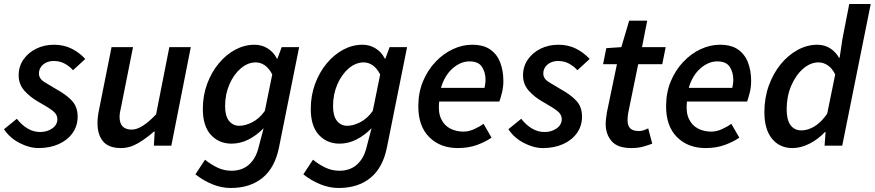

<svg xmlns="http://www.w3.org/2000/svg" viewBox="-26 -726 4360 957"><path d="M166 12Q120 12 71 -13.5Q22 -39 -6 -82L58 -134Q82 -103 111.5 -85.5Q141 -68 174 -68Q209 -68 234.5 -86Q260 -104 260 -132Q260 -155 239 -172Q218 -189 168 -217Q125 -241 96 -273.5Q67 -306 67 -350Q67 -395 91 -429.5Q115 -464 155 -483.5Q195 -503 243 -503Q292 -503 331 -483.5Q370 -464 399 -432L338 -376Q320 -396 296 -409Q272 -422 242 -422Q209 -422 188.5 -404Q168 -386 168 -360Q168 -334 194.5 -317.5Q221 -301 252 -283Q305 -254 333 -223.5Q361 -193 361 -145Q361 -98 335.5 -62.5Q310 -27 266 -7.5Q222 12 166 12Z M577 12Q516 12 488 -21Q460 -54 460 -112Q460 -129 462 -145.5Q464 -162 468 -181L530 -491H637L578 -195Q574 -178 572 -166Q570 -154 570 -143Q570 -80 631 -80Q680 -80 752 -156L818 -491H925L828 0H741L745 -70H741Q704 -37 662.5 -12.5Q621 12 577 12Z M1124 211Q1078 211 1032.5 192.5Q987 174 948 143L996 70Q1024 93 1057 109Q1090 125 1128 125Q1181 125 1215.5 94Q1250 63 1263 8L1288 -87Q1253 -51 1212.5 -30.5Q1172 -10 1128 -10Q1066 -10 1025.5 -53.5Q985 -97 985 -183Q985 -250 1006.5 -308Q1028 -366 1064.5 -410Q1101 -454 1147 -478.5Q1193 -503 1243 -503Q1279 -503 1308.5 -484.5Q1338 -466 1354 -434H1357L1378 -491H1465L1365 7Q1345 109 1283 160Q1221 211 1124 211ZM1167 -99Q1196 -99 1231 -116.5Q1266 -134 1294 -173L1331 -355Q1314 -387 1293 -401Q1272 -415 1249 -415Q1209 -415 1174 -385Q1139 -355 1117.5 -305.5Q1096 -256 1096 -197Q1096 -148 1115.5 -123.5Q1135 -99 1167 -99Z M1662 211Q1616 211 1570.5 192.5Q1525 174 1486 143L1534 70Q1562 93 1595 109Q1628 125 1666 125Q1719 125 1753.5 94Q1788 63 1801 8L1826 -87Q1791 -51 1750.5 -30.5Q1710 -10 1666 -10Q1604 -10 1563.5 -53.5Q1523 -97 1523 -183Q1523 -250 1544.5 -308Q1566 -366 1602.5 -410Q1639 -454 1685 -478.5Q1731 -503 1781 -503Q1817 -503 1846.5 -484.5Q1876 -466 1892 -434H1895L1916 -491H2003L1903 7Q1883 109 1821 160Q1759 211 1662 211ZM1705 -99Q1734 -99 1769 -116.5Q1804 -134 1832 -173L1869 -355Q1852 -387 1831 -401Q1810 -415 1787 -415Q1747 -415 1712 -385Q1677 -355 1655.5 -305.5Q1634 -256 1634 -197Q1634 -148 1653.5 -123.5Q1673 -99 1705 -99Z M2256 12Q2168 12 2113.5 -42.5Q2059 -97 2059 -196Q2059 -265 2082.5 -321Q2106 -377 2145 -418Q2184 -459 2231.5 -481Q2279 -503 2327 -503Q2384 -503 2418 -479Q2452 -455 2467.5 -414Q2483 -373 2483 -322Q2483 -291 2475.5 -262Q2468 -233 2463 -220H2163Q2157 -167 2172.5 -134Q2188 -101 2217.5 -85.5Q2247 -70 2284 -70Q2310 -70 2337 -82Q2364 -94 2384 -109L2424 -40Q2394 -19 2351.5 -3.5Q2309 12 2256 12ZM2172 -288H2389Q2391 -298 2392.5 -308Q2394 -318 2394 -329Q2394 -365 2376.5 -392.5Q2359 -420 2314 -420Q2270 -420 2230 -385Q2190 -350 2172 -288Z M2680 12Q2634 12 2585 -13.5Q2536 -39 2508 -82L2572 -134Q2596 -103 2625.5 -85.5Q2655 -68 2688 -68Q2723 -68 2748.5 -86Q2774 -104 2774 -132Q2774 -155 2753 -172Q2732 -189 2682 -217Q2639 -241 2610 -273.5Q2581 -306 2581 -350Q2581 -395 2605 -429.5Q2629 -464 2669 -483.5Q2709 -503 2757 -503Q2806 -503 2845 -483.5Q2884 -464 2913 -432L2852 -376Q2834 -396 2810 -409Q2786 -422 2756 -422Q2723 -422 2702.5 -404Q2682 -386 2682 -360Q2682 -334 2708.5 -317.5Q2735 -301 2766 -283Q2819 -254 2847 -223.5Q2875 -193 2875 -145Q2875 -98 2849.5 -62.5Q2824 -27 2780 -7.5Q2736 12 2680 12Z M3121 12Q3052 12 3022.5 -22.5Q2993 -57 2993 -108Q2993 -123 2995 -137Q2997 -151 2999 -166L3049 -406H2980L2996 -486L3071 -491L3110 -623H3200L3174 -491H3292L3275 -406H3155L3105 -162Q3102 -144 3102 -127Q3102 -100 3115 -86.5Q3128 -73 3159 -73Q3172 -73 3183.5 -77Q3195 -81 3205 -86L3225 -10Q3207 -3 3181 4.5Q3155 12 3121 12Z M3491 12Q3403 12 3348.5 -42.5Q3294 -97 3294 -196Q3294 -265 3317.5 -321Q3341 -377 3380 -418Q3419 -459 3466.5 -481Q3514 -503 3562 -503Q3619 -503 3653 -479Q3687 -455 3702.5 -414Q3718 -373 3718 -322Q3718 -291 3710.5 -262Q3703 -233 3698 -220H3398Q3392 -167 3407.5 -134Q3423 -101 3452.5 -85.5Q3482 -70 3519 -70Q3545 -70 3572 -82Q3599 -94 3619 -109L3659 -40Q3629 -19 3586.5 -3.5Q3544 12 3491 12ZM3407 -288H3624Q3626 -298 3627.5 -308Q3629 -318 3629 -329Q3629 -365 3611.5 -392.5Q3594 -420 3549 -420Q3505 -420 3465 -385Q3425 -350 3407 -288Z M3924 12Q3860 12 3822 -34.5Q3784 -81 3784 -167Q3784 -238 3806 -299Q3828 -360 3865 -405.5Q3902 -451 3949.5 -477Q3997 -503 4048 -503Q4084 -503 4112 -485Q4140 -467 4156 -438H4159L4173 -532L4207 -706H4314L4172 0H4084L4089 -68H4086Q4052 -32 4009 -10Q3966 12 3924 12ZM3968 -76Q4000 -76 4033 -95.5Q4066 -115 4097 -159L4137 -355Q4121 -387 4099 -401Q4077 -415 4054 -415Q4013 -415 3976.5 -383Q3940 -351 3917.5 -298Q3895 -245 3895 -182Q3895 -128 3914.5 -102Q3934 -76 3968 -76Z"/></svg>

Font: Source Sans Pro SemiBold
Style: Italic
Weight: 600
Italic angle: -11°
Designer: Paul D. Hunt
Foundry: Adobe Systems Incorporated
Version: Version 1.095;hotconv 1.0.109;makeotfexe 2.5.65596